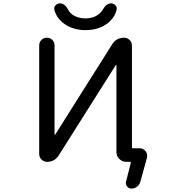

<svg xmlns="http://www.w3.org/2000/svg" viewBox="-20 -978 1040 1136"><path d="M760.7 -107.4Q760.7 -100.6 767.6 -100.6H806.6Q828.1 -100.6 841.8 -83Q850.6 -71.3 850.6 -57.6Q850.6 -51.8 849.6 -44.9L810.5 96.7Q805.7 115.2 791 126.5Q776.4 137.7 757.8 137.7Q741.2 137.7 731.4 125Q721.7 112.3 725.6 96.7L753.9 -13.7Q754.9 -15.6 752.9 -18.1Q751 -20.5 748 -20.5H726.6Q703.1 -20.5 686 -37.6Q668.9 -54.7 668.9 -78.1V-591.8Q668.9 -592.8 667.5 -593.3Q666 -593.8 665 -592.8L328.1 -59.6Q303.7 -20.5 257.8 -20.5Q239.3 -20.5 225.6 -34.2Q211.9 -47.9 211.9 -66.4V-709Q211.9 -728.5 225.1 -741.7Q238.3 -754.9 257.3 -754.9Q276.4 -754.9 289.6 -741.7Q302.7 -728.5 302.7 -709V-183.6Q302.7 -181.6 304.2 -181.2Q305.7 -180.7 306.6 -181.6L643.6 -715.8Q668 -754.9 714.8 -754.9Q733.4 -754.9 747.1 -741.2Q760.7 -727.5 760.7 -709ZM588.9 -921.9Q608.4 -958 636.7 -958Q652.3 -958 663.1 -946.3Q670.9 -938.5 670.9 -927.7Q670.9 -923.8 669.9 -919.9Q659.2 -876 621.1 -843.8Q566.4 -799.8 486.3 -799.8Q406.2 -799.8 351.6 -843.8Q312.5 -876 301.8 -919.9Q300.8 -923.8 300.8 -927.7Q300.8 -938.5 308.6 -946.3Q319.3 -958 335 -958Q363.3 -958 382.8 -921.9Q390.6 -905.3 406.2 -893.6Q438.5 -869.1 485.8 -869.1Q533.2 -869.1 564.5 -894.5Q580.1 -906.2 588.9 -921.9Z"/></svg>

Font: Rounded Mgen+ 2m regular
Style: Regular
Weight: 400
Designer: [Source Han Sans]
Ryoko NISHIZUKA  (kana & ideographs); Paul D. Hunt (Latin, Greek & Cyrillic); Wenlong ZHANG  (bopomofo
Version: Version 1.059.20150602